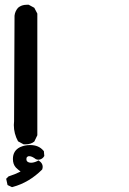

<svg xmlns="http://www.w3.org/2000/svg" viewBox="-20 -436 540 806"><path d="M34.2 231.4Q34.2 196.3 64.5 181.6Q84 172.9 106.4 172.9Q142.6 172.9 162.1 196.3L164.1 198.2L166 218.8Q162.1 223.6 161.1 225.6Q152.3 234.4 140.6 234.4Q136.7 234.4 130.9 232.4Q114.3 219.7 103.5 219.7Q101.6 219.7 99.6 219.7L93.8 222.7Q90.8 225.6 90.8 231.9Q90.8 238.3 93.8 241.2Q99.6 247.1 110.8 247.1Q122.1 247.1 136.7 240.2L141.6 237.3Q148.4 243.2 150.4 244.1Q159.2 252.9 159.2 264.6Q159.2 268.6 157.2 275.4Q102.5 330.1 34.2 348.6L30.3 349.6L11.7 340.8L5.9 314.5L15.6 304.7Q43 295.9 66.4 284.2Q53.7 274.4 46.9 267.6Q34.2 253.9 34.2 231.4ZM38.1 88.9Q38.1 81.1 39.1 73.2L41 -370.1Q43 -388.7 55.7 -403.3Q70.3 -416 91.8 -416Q94.7 -416 100.6 -416L124 -403.3L136.7 -378.9V131.8L125 156.2L124 158.2Q109.4 169.9 87.9 169.9Q85 169.9 79.1 169.9L55.7 157.2Q38.1 125 38.1 88.9Z"/></svg>

Font: JasonHandwriting2
Style: SemiBold
Weight: 600
Version: Version 1.04.7